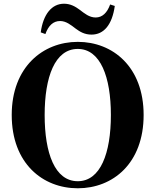

<svg xmlns="http://www.w3.org/2000/svg" viewBox="-20 -992 835 1032"><path d="M199 -818 224 -809C240 -854 266 -879 303 -879C335 -879 361 -858 387 -838C410 -821 435 -806 472 -806C539 -806 583 -860 597 -960L572 -968C556 -923 530 -898 494 -898C460 -898 434 -920 409 -939C386 -956 360 -972 324 -972C258 -972 212 -915 199 -818ZM220 -374C220 -578 275 -729 398 -729C520 -729 576 -578 576 -374C576 -168 520 -18 398 -18C275 -18 220 -168 220 -374ZM398 -767C211 -767 43 -632 43 -374C43 -113 210 20 398 20C587 20 752 -114 752 -374C752 -633 586 -767 398 -767Z"/></svg>

Font: Noto Serif KR Black
Style: Regular
Weight: 900
Version: Version 1.001;PS 1.001;hotconv 16.6.54;makeotf.lib2.5.65590